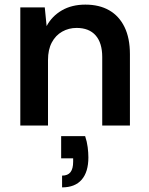

<svg xmlns="http://www.w3.org/2000/svg" viewBox="-20 -544 647 832"><path d="M68 0V-512H174L182 -431Q205 -474 248 -499Q291 -524 350 -524Q410 -524 453 -499.5Q496 -475 519.5 -427Q543 -379 543 -309V0H423V-297Q423 -358 394.5 -390.5Q366 -423 312 -423Q278 -423 249.5 -407Q221 -391 204.5 -360Q188 -329 188 -284V0ZM249 268V217Q274 217 285.5 202Q297 187 297 157V142H245V46H349Q357 70 360 94Q363 118 363 138Q363 201 334 234.5Q305 268 249 268Z"/></svg>

Font: DM Sans 12pt SemiBold
Style: Regular
Weight: 600
Version: Version 4.004;gftools[0.9.30]